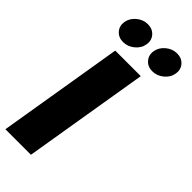

<svg xmlns="http://www.w3.org/2000/svg" viewBox="-301 -1002 1048 1048"><g transform="rotate(45 223.0 -478.0)"><path d="M319.3 -727.5 198.7 0H1.5L122.1 -727.5ZM119.1 -790.5Q83.5 -790.5 62.5 -814.7Q41.5 -838.9 46.9 -873Q52.7 -907.2 81.8 -931.4Q110.8 -955.6 146.5 -955.6Q182.1 -955.6 203.4 -931.4Q224.6 -907.2 218.8 -873Q213.4 -838.9 184.1 -814.7Q154.8 -790.5 119.1 -790.5ZM344.7 -790.5Q309.1 -790.5 288.1 -814.7Q267.1 -838.9 272.5 -873Q278.3 -907.2 307.4 -931.4Q336.4 -955.6 372.1 -955.6Q407.7 -955.6 429 -931.4Q450.2 -907.2 444.3 -873Q439 -838.9 409.7 -814.7Q380.4 -790.5 344.7 -790.5Z"/></g></svg>

Font: Inter Black
Style: Italic
Weight: 900
Italic angle: -9.39999°
Designer: Rasmus Andersson
Foundry: rsms
Version: Version 4.000;git-a52131595